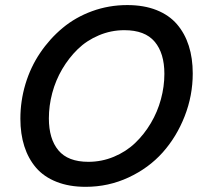

<svg xmlns="http://www.w3.org/2000/svg" viewBox="-20 -720 786 750"><path d="M314.5 9.8Q250 9.8 200.7 -9.8Q151.4 -29.3 120.8 -64.9Q90.3 -100.6 75 -148.7Q59.6 -196.8 59.6 -256.3Q59.6 -325.2 79.3 -391.4Q99.1 -457.5 136.5 -512.9Q173.8 -568.4 224.4 -610.6Q274.9 -652.8 340.1 -676.5Q405.3 -700.2 477.1 -700.2Q542 -700.2 591.3 -680.7Q640.6 -661.1 671.4 -625.2Q702.1 -589.4 717.5 -541Q732.9 -492.7 732.9 -433.1Q732.9 -346.7 701.4 -266.1Q669.9 -185.5 615.5 -124.5Q561 -63.5 482.4 -26.9Q403.8 9.8 314.5 9.8ZM325.2 -87.9Q377.4 -87.9 424.8 -107.7Q472.2 -127.4 507.6 -161.1Q543 -194.8 569.1 -238.8Q595.2 -282.7 608.6 -332.3Q622.1 -381.8 622.1 -431.6Q622.1 -512.2 584.2 -557.1Q546.4 -602.1 465.8 -602.1Q413.6 -602.1 366.2 -582Q318.8 -562 283.9 -528.1Q249 -494.1 223.1 -450.2Q197.3 -406.2 184.1 -356.7Q170.9 -307.1 170.9 -257.8Q170.9 -177.2 208.3 -132.6Q245.6 -87.9 325.2 -87.9Z"/></svg>

Font: HK Grotesk SemiBold Italic
Style: Regular
Weight: 600
Italic angle: -13°
Designer: Alfredo Marco Pradil and Stefan Peev
Foundry: Hanken Design Co.
Version: Version 1.000;PS 001.000;hotconv 1.0.88;makeotf.lib2.5.64775